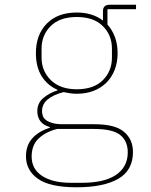

<svg xmlns="http://www.w3.org/2000/svg" viewBox="-20 -581 640 813"><path d="M543 63Q543 140 481 176Q419 212 304 212Q191 212 140.5 176Q90 140 90 81Q90 35 116.5 5Q143 -25 191 -40V-43Q163 -51 150.5 -68.5Q138 -86 138 -110Q138 -145 164 -166.5Q190 -188 223 -198V-201Q180 -220 156 -259Q132 -298 132 -356Q132 -434 178 -481Q224 -528 305 -528Q371 -528 416 -494V-534Q416 -561 445 -561H556V-542H435V-477Q455 -455 466.5 -424.5Q478 -394 478 -356Q478 -317 465.5 -285Q453 -253 430 -230.5Q407 -208 375.5 -196Q344 -184 305 -184Q290 -184 277 -186Q264 -188 249 -191Q158 -167 158 -111Q158 -100 161.5 -90Q165 -80 175 -72.5Q185 -65 202 -60Q219 -55 245 -55H380Q467 -55 505 -23Q543 9 543 63ZM521 64Q521 17 489.5 -9Q458 -35 377 -35H222Q174 -23 144 5Q114 33 114 82Q114 135 158.5 164Q203 193 279 193H328Q371 193 406.5 185.5Q442 178 467.5 162Q493 146 507 121.5Q521 97 521 64ZM305 -203Q377 -203 415.5 -241.5Q454 -280 454 -337V-375Q454 -432 415.5 -470.5Q377 -509 305 -509Q233 -509 194.5 -470.5Q156 -432 156 -375V-337Q156 -280 195.5 -241.5Q235 -203 305 -203Z"/></svg>

Font: IBM Plex Mono Thin
Style: Regular
Weight: 100
Monospace: yes
Designer: Mike Abbink, Paul van der Laan, Pieter van Rosmalen
Foundry: Bold Monday
Version: Version 2.3